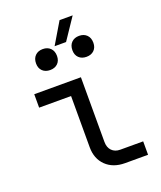

<svg xmlns="http://www.w3.org/2000/svg" viewBox="-161 -1001 923 1102"><g transform="rotate(-20 300.0 -450.0)"><path d="M410 0Q337 0 293.5 -42.5Q250 -85 250 -155V-468H55V-550H340V-155Q340 -121 359 -101.5Q378 -82 410 -82H550V0ZM259 -769 337 -900H417L329 -769ZM411 -649Q382 -649 364.5 -666Q347 -683 347 -712Q347 -742 364.5 -759.5Q382 -777 411 -777Q440 -777 457.5 -759.5Q475 -742 475 -712Q475 -683 457.5 -666Q440 -649 411 -649ZM189 -649Q160 -649 142.5 -666Q125 -683 125 -712Q125 -742 142.5 -759.5Q160 -777 189 -777Q218 -777 235.5 -759.5Q253 -742 253 -712Q253 -683 235.5 -666Q218 -649 189 -649Z"/></g></svg>

Font: JetBrainsMonoNL NFM
Style: Regular
Weight: 400
Monospace: yes
Designer: Philipp Nurullin, Konstantin Bulenkov
Foundry: JetBrains
Version: Version 2.304; ttfautohint (v1.8.4.7-5d5b);Nerd Fonts 3.3.0